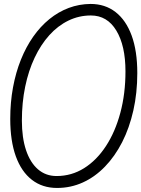

<svg xmlns="http://www.w3.org/2000/svg" viewBox="-20 -951 716 974"><path d="M269.5 2.5Q195 2.5 141.8 -38.8Q88.5 -80 60.2 -158.2Q32 -236.5 32 -348Q32 -432 46 -507.8Q60 -583.5 86 -648.2Q112 -713 148.5 -765Q185 -817 230.5 -854Q276 -891 328.8 -910.8Q381.5 -930.5 439.5 -931Q513 -931 566 -890Q619 -849 647.8 -770.8Q676.5 -692.5 676.5 -580.5Q676.5 -479.5 656.5 -390.8Q636.5 -302 599.8 -230Q563 -158 512.5 -105.8Q462 -53.5 400.5 -25.5Q339 2.5 269.5 2.5ZM91 -339Q91 -252.5 112 -189.5Q133 -126.5 172.5 -92.2Q212 -58 267 -58Q343 -58 406.8 -98Q470.5 -138 517.5 -210Q564.5 -282 590.5 -378.8Q616.5 -475.5 616.5 -589Q616.5 -719 570.2 -795.8Q524 -872.5 441 -872.5Q380.5 -872.5 327 -846.5Q273.5 -820.5 230.2 -772.5Q187 -724.5 155.8 -658.5Q124.5 -592.5 107.8 -511.5Q91 -430.5 91 -339Z"/></svg>

Font: Edu VIC WA NT Hand Pre
Style: Regular
Weight: 400
Designer: Tina and Corey Anderson, Eben Sorkin, Mirko Velimirovic
Foundry: Google for Education
Version: Version 1.000